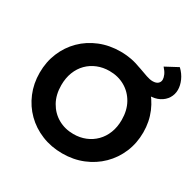

<svg xmlns="http://www.w3.org/2000/svg" viewBox="-179 -997 1197 1193"><g transform="rotate(30 420.0 -400.0)"><path d="M413.5 15Q333.5 15 265.5 -12.8Q197.5 -40.5 147.5 -90Q97.5 -139.5 69.8 -206Q42 -272.5 42 -350Q42 -428 69.8 -494.5Q97.5 -561 147.5 -610.5Q197.5 -660 265.5 -687.5Q333.5 -715 413.5 -715Q493.5 -715 561.2 -687Q629 -659 679.2 -609Q729.5 -559 757.5 -492.8Q785.5 -426.5 785.5 -350Q785.5 -272.5 757.5 -206Q729.5 -139.5 679.2 -90Q629 -40.5 561.2 -12.8Q493.5 15 413.5 15ZM413.5 -124Q460 -124 499.5 -140Q539 -156 568.5 -185.8Q598 -215.5 614.2 -257Q630.5 -298.5 630.5 -350Q630.5 -418.5 602 -469.2Q573.5 -520 524.5 -548Q475.5 -576 413.5 -576Q367.5 -576 327.8 -560Q288 -544 258.8 -514.5Q229.5 -485 213.2 -443.2Q197 -401.5 197 -350Q197 -281.5 225.5 -230.8Q254 -180 303 -152Q352 -124 413.5 -124ZM701.5 -566.5Q670 -566.5 636 -576.8Q602 -587 565.5 -600.5Q529 -614 491 -624Q453 -634 413.5 -634L413 -715Q459 -715 498.5 -705.8Q538 -696.5 570.8 -684.5Q603.5 -672.5 629.8 -663.5Q656 -654.5 675.5 -654.5Q700.5 -654.5 713.2 -665.8Q726 -677 726 -694.5Q726 -708 718 -726.8Q710 -745.5 690 -767.5L779 -815Q809.5 -786 824.5 -751.8Q839.5 -717.5 839.5 -686.5Q839.5 -653 822.5 -625.8Q805.5 -598.5 774.5 -582.5Q743.5 -566.5 701.5 -566.5Z"/></g></svg>

Font: Geologica SemiBold
Style: Regular
Weight: 600
Designer: Sindre Bremnes, Frode Helland
Foundry: Monokrom Skriftforlag AS
Version: Version 1.010;gftools[0.9.28]